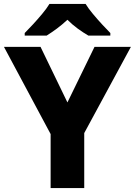

<svg xmlns="http://www.w3.org/2000/svg" viewBox="-20 -951 682 971"><path d="M321 -433 458 -714H642L406 -278V0H236V-273L0 -714H185ZM413 -931Q427 -908 450 -880.5Q473 -853 496.5 -827.5Q520 -802 538 -784V-771H427Q401 -786 373.5 -806Q346 -826 321 -851Q294 -826 268.5 -807Q243 -788 216 -771H105V-784Q124 -803 147.5 -828.5Q171 -854 193.5 -881Q216 -908 230 -931Z"/></svg>

Font: Noto Sans Sinhala UI ExtraBold
Style: Regular
Weight: 800
Designer: Jelle Bosma - Monotype Design Team
Foundry: Monotype Imaging Inc.
Version: Version 2.006; ttfautohint (v1.8.4.7-5d5b)